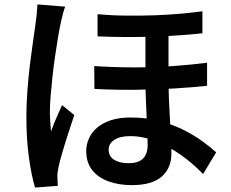

<svg xmlns="http://www.w3.org/2000/svg" viewBox="-20 -799 1040 866"><path d="M740 -683Q740 -646 740 -604Q740 -562 740 -522Q740 -482 740 -450Q740 -400 742 -352Q744 -304 746.5 -260.5Q749 -217 751 -178Q753 -139 753 -106Q753 -41 709.5 -2.5Q666 36 574 36Q517 36 470.5 19.5Q424 3 396.5 -31Q369 -65 369 -117Q369 -158 391 -192.5Q413 -227 458 -248Q503 -269 570 -269Q643 -269 703 -252.5Q763 -236 811 -211.5Q859 -187 895.5 -160Q932 -133 955 -112L896 -14Q849 -63 794 -101.5Q739 -140 681.5 -162.5Q624 -185 567 -185Q521 -185 495.5 -168Q470 -151 470 -124Q470 -94 494.5 -78.5Q519 -63 560 -63Q593 -63 611.5 -73.5Q630 -84 638 -102.5Q646 -121 646 -145Q646 -168 644.5 -202.5Q643 -237 641 -279Q639 -321 637.5 -364Q636 -407 636 -446Q636 -486 636 -531.5Q636 -577 636 -618Q636 -659 636 -683ZM405 -501Q498 -495 588 -495Q678 -495 760.5 -501Q843 -507 914 -516V-412Q849 -405 766 -400Q683 -395 591 -394Q499 -393 406 -398ZM420 -735Q486 -729 551 -728.5Q616 -728 677 -730Q738 -732 792.5 -737Q847 -742 893 -748V-649Q848 -644 793.5 -640Q739 -636 678 -634Q617 -632 552 -632Q487 -632 420 -635ZM274 -769Q270 -759 265.5 -743Q261 -727 257.5 -711Q254 -695 252 -686Q247 -663 241 -626.5Q235 -590 228.5 -546Q222 -502 217 -456Q212 -410 208.5 -368Q205 -326 205 -295Q205 -275 206.5 -251.5Q208 -228 210 -206Q217 -226 225.5 -246.5Q234 -267 243 -287Q252 -307 260 -325L315 -280Q302 -241 287.5 -196.5Q273 -152 261.5 -112.5Q250 -73 244 -46Q242 -36 240 -22.5Q238 -9 239 0Q239 7 239.5 18Q240 29 241 39L138 47Q122 -6 110.5 -88Q99 -170 99 -272Q99 -328 103.5 -389Q108 -450 115 -507.5Q122 -565 129 -612.5Q136 -660 140 -689Q143 -709 145.5 -733.5Q148 -758 149 -779Z"/></svg>

Font: Noto Sans KR SemiBold
Style: Regular
Weight: 600
Designer: Ryoko NISHIZUKA  (kana, bopomofo & ideographs); Paul D. Hunt (Latin, Greek & Cyrillic); Sandoll Communications , Soo-you
Foundry: Adobe
Version: Version 2.004-H2;hotconv 1.0.118;makeotfexe 2.5.65603